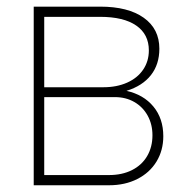

<svg xmlns="http://www.w3.org/2000/svg" viewBox="-20 -550 556 570"><path d="M80.1 -530.3H277.3Q360.4 -530.3 406.7 -497.3Q453.1 -464.4 453.1 -405.3Q453.1 -358.9 428 -326.9Q402.8 -294.9 355.5 -280.3Q406.2 -269 435.5 -233.6Q464.8 -198.2 464.8 -145.5Q464.8 -103.5 444.6 -70.3Q424.3 -37.1 387.7 -18.6Q351.1 0 303.7 0H80.1ZM432.6 -148.4Q432.6 -180.7 418.5 -206.5Q404.3 -232.4 378.9 -247.1Q353.5 -261.7 321.3 -261.7H111.3V-30.3H303.7Q342.3 -30.3 371.6 -44.9Q400.9 -59.6 416.7 -86.4Q432.6 -113.3 432.6 -148.4ZM421.9 -400.4Q421.9 -448.2 384.5 -474.1Q347.2 -500 277.3 -500H111.3V-291H287.1Q326.7 -291 357.4 -304.7Q388.2 -318.4 405 -343.3Q421.9 -368.2 421.9 -400.4Z"/></svg>

Font: Pretendard Thin
Style: Regular
Weight: 100
Designer: Base glyphs from Inter by Rasmus Andersson; Hangeul glyphs from Noto Sans CJK(Source Han Sans) by Jang Soo-young and Kan
Foundry: Kil Hyung-jin
Version: Version 1.309